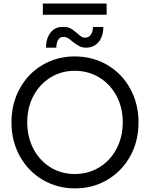

<svg xmlns="http://www.w3.org/2000/svg" viewBox="-20 -1042 836 1070"><path d="M43.9 -360.4Q43.9 -463.9 89.8 -547.9Q135.7 -631.8 216.3 -679.7Q296.9 -727.5 396.5 -727.5Q497.1 -727.5 578.4 -679.7Q659.7 -631.8 705.8 -547.6Q752 -463.4 752 -359.4Q752 -255.4 705.6 -171.6Q659.2 -87.9 578.4 -40Q497.6 7.8 398.4 7.8Q298.8 7.8 217.8 -40Q136.7 -87.9 90.3 -171.9Q43.9 -255.9 43.9 -360.4ZM664.1 -360.4Q664.1 -442.9 628.9 -508.3Q593.8 -573.7 532.7 -610.6Q471.7 -647.5 396.5 -647.5Q322.8 -647.5 262.2 -610.6Q201.7 -573.7 166.7 -508.3Q131.8 -442.9 131.8 -360.4Q131.8 -278.3 166.3 -212.6Q200.7 -147 261 -109.6Q321.3 -72.3 396.5 -72.3Q472.7 -72.3 533.9 -109.9Q595.2 -147.5 629.6 -213.4Q664.1 -279.3 664.1 -360.4ZM330.1 -891.6Q356 -893.1 373 -883.8Q390.1 -874.5 410.2 -856.4Q423.3 -844.2 432.9 -838.1Q442.4 -832 454.1 -832Q474.6 -832 486.3 -848.9Q498 -865.7 498 -891.6H555.7Q556.2 -858.9 544.7 -832.5Q533.2 -806.2 511.5 -791.3Q489.7 -776.4 460 -776.4Q437.5 -776.4 421.1 -785.2Q404.8 -793.9 383.8 -810.5Q368.7 -823.7 357.9 -830.1Q347.2 -836.4 334 -835.9Q315.4 -837.4 304.7 -820.8Q293.9 -804.2 293.9 -776.4H236.3Q236.3 -810.5 247.8 -837.2Q259.3 -863.8 280.5 -878.4Q301.8 -893.1 330.1 -891.6ZM218.8 -1022.5H574.2V-960H218.8Z"/></svg>

Font: Reddit Sans Chocolate
Style: Regular
Weight: 400
Designer: Stephen Hutchings
Foundry: Reddit
Version: Version 1.013